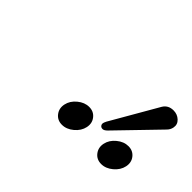

<svg xmlns="http://www.w3.org/2000/svg" viewBox="-54 -934 554 554"><g transform="rotate(45 223.0 -657.5)"><path d="M411.1 -786.1Q426.8 -786.1 437.7 -775.9Q448.7 -765.6 445.8 -751Q443.8 -740.7 436 -732.9L317.9 -610.8Q310.1 -603 304.2 -603Q298.3 -603 295.2 -606.9Q292 -610.8 293 -616.2Q293.5 -619.1 296.9 -626L379.4 -769Q389.6 -786.1 411.1 -786.1ZM183.1 -542.7Q172.4 -556.6 176.3 -575.2Q180.2 -593.8 196.8 -607.4Q213.4 -621.1 231.9 -621.1Q250.5 -621.1 261.2 -607.4Q272 -593.8 268.1 -575.2Q264.2 -556.6 247.6 -542.7Q231 -528.8 212.4 -528.8Q193.8 -528.8 183.1 -542.7ZM343.3 -542.7Q332.5 -556.6 336.4 -575.2Q340.3 -593.8 356.9 -607.4Q373.5 -621.1 392.1 -621.1Q410.6 -621.1 421.4 -607.4Q432.1 -593.8 428.2 -575.2Q424.3 -556.6 407.7 -542.7Q391.1 -528.8 372.6 -528.8Q354 -528.8 343.3 -542.7Z"/></g></svg>

Font: Linux Biolinum G
Style: Italic
Weight: 400
Italic angle: -12°
Designer: Philipp H. Poll
Foundry: Philipp H. Poll
Version: Version 0.5.1